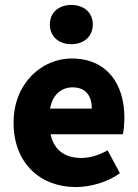

<svg xmlns="http://www.w3.org/2000/svg" viewBox="-20 -746 560 778"><path d="M287 12C346 12 414 -7 466 -44L416 -137C381 -117 345 -106 309 -106C246 -106 199 -135 185 -202H478C481 -216 484 -242 484 -270C484 -405 414 -509 270 -509C151 -509 35 -410 35 -249C35 -83 145 12 287 12ZM183 -306C193 -364 230 -392 274 -392C330 -392 352 -355 352 -306ZM269 -567C320 -567 356 -598 356 -647C356 -695 320 -726 269 -726C218 -726 182 -695 182 -647C182 -598 218 -567 269 -567Z"/></svg>

Font: DAIFUKU Sans
Style: Bold
Weight: 700
Designer: Original font ‘Source Han Sans JP’ : Paul D. Hunt
Foundry: Daifuku
Version: Version 1.000